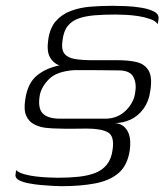

<svg xmlns="http://www.w3.org/2000/svg" viewBox="-20 -485 565 660"><path d="M35 100Q46 109 64 114Q82 119 103 121.5Q124 124 144.5 125Q165 126 179 126Q218 126 250.5 122.5Q283 119 307.5 109.5Q332 100 347.5 80.5Q363 61 367 30Q374 -17 351 -30Q328 -43 278 -43Q256 -43 231.5 -42.5Q207 -42 184 -43Q161 -43 138.5 -45.5Q116 -48 97.5 -57.5Q79 -67 70 -87.5Q61 -108 67 -144Q75 -199 106.5 -225Q138 -251 184 -260Q163 -268 151.5 -288.5Q140 -309 146 -350Q152 -390 172.5 -413Q193 -436 223.5 -447.5Q254 -459 290.5 -462Q327 -465 366 -465Q384 -465 411.5 -464Q439 -463 466 -458.5Q493 -454 510 -445Q527 -436 525 -420Q524 -414 523.5 -410Q523 -406 522 -402Q515 -413 496.5 -419.5Q478 -426 456 -429.5Q434 -433 412.5 -434Q391 -435 376 -435Q338 -435 306.5 -432.5Q275 -430 251.5 -422Q228 -414 213.5 -396.5Q199 -379 195 -347Q190 -315 201.5 -300.5Q213 -286 238 -282Q263 -278 299 -278Q321 -278 342.5 -278Q364 -278 386 -278Q423 -278 450 -271.5Q477 -265 490.5 -243Q504 -221 497 -175Q492 -137 473.5 -111.5Q455 -86 429 -74Q403 -62 375 -62Q403 -60 417.5 -36Q432 -12 426 32Q418 84 387.5 110Q357 136 307 145.5Q257 155 191 155Q181 155 162 154Q143 153 120.5 151Q98 149 78 145Q58 141 45.5 134.5Q33 128 33 117Q34 112 34.5 107Q35 102 35 100ZM341 -77Q384 -77 412.5 -105Q441 -133 445 -169Q450 -197 439 -219.5Q428 -242 391 -243L293 -244Q284 -244 270.5 -244Q257 -244 246 -244Q235 -244 236 -244Q176 -240 149.5 -214Q123 -188 117 -159Q109 -114 126.5 -95.5Q144 -77 187 -77Z"/></svg>

Font: Genos Thin Light
Style: Italic
Weight: 300
Italic angle: -8°
Version: Version 1.010